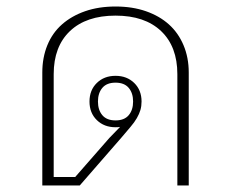

<svg xmlns="http://www.w3.org/2000/svg" viewBox="-20 -570 710 590"><path d="M110 -347Q110 -393 125.5 -431Q141 -469 170.5 -495Q200 -521 241.5 -535.5Q283 -550 335 -550Q387 -550 428.5 -535.5Q470 -521 499 -495Q528 -469 544 -431Q560 -393 560 -347V0H525V-342Q525 -427 475 -474.5Q425 -522 335 -522Q245 -522 195 -474.5Q145 -427 145 -342V-26H211L316 -146L349 -180Q345 -179 335 -179Q300 -179 277.5 -201Q255 -223 255 -258Q255 -293 277.5 -315Q300 -337 335 -337Q370 -337 392.5 -315Q415 -293 415 -258Q415 -244 411.5 -232Q408 -220 400.5 -207Q393 -194 381 -180Q369 -166 353 -147L225 0H110ZM335 -200Q362 -200 375.5 -216Q389 -232 389 -258Q389 -284 375.5 -300Q362 -316 335 -316Q308 -316 294.5 -300Q281 -284 281 -258Q281 -232 294.5 -216Q308 -200 335 -200Z"/></svg>

Font: IBM Plex Sans Thai Looped ExtraLight
Style: Regular
Weight: 200
Designer: Mike Abbink, Paul van der Laan, Pieter van Rosmalen, Ben Mitchell, Mark Frömberg
Foundry: Bold Monday
Version: Version 1.0